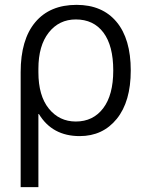

<svg xmlns="http://www.w3.org/2000/svg" viewBox="-20 -550 603 790"><path d="M65 220V-253Q65 -387 125 -458.5Q185 -530 295 -530Q401 -530 459.5 -460Q518 -390 518 -260Q518 -132 460.5 -61Q403 10 308 10Q195 10 140 -81H138V220ZM446 -260Q446 -362 405.5 -416Q365 -470 292 -470Q223 -470 180.5 -416Q138 -362 138 -267V-253Q138 -156 181 -103Q224 -50 292 -50Q363 -50 404.5 -104.5Q446 -159 446 -260Z"/></svg>

Font: Mplus 1p
Style: Regular
Weight: 400
Version: Version 1.061